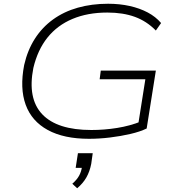

<svg xmlns="http://www.w3.org/2000/svg" viewBox="-20 -733 951 1025"><path d="M455 8Q321 8 235 -39Q149 -86 117 -174Q85 -262 109 -386Q127 -465 166 -526Q205 -587 263 -629Q321 -671 395.5 -692Q470 -713 557 -713Q619 -713 672.5 -701Q726 -689 768.5 -666.5Q811 -644 840 -610L812 -570Q763 -620 700 -643Q637 -666 553 -666Q448 -666 367 -632Q286 -598 233.5 -532.5Q181 -467 158 -370Q126 -207 205.5 -123Q285 -39 468 -39Q537 -39 605.5 -50Q674 -61 734 -85L716 -57L756 -310H512L518 -356H812L763 -47Q728 -30 676.5 -18Q625 -6 567.5 1Q510 8 455 8ZM392 272 366 248Q390 227 402 205.5Q414 184 418 156L430 163H384L396 85H475L467 142Q459 183 441 214.5Q423 246 392 272Z"/></svg>

Font: Nunito Sans 10pt Expanded ExtraLight
Style: Italic
Weight: 250
Width: 7
Italic angle: -9°
Designer: Vernon Adams
Foundry: Vernon Adams
Version: Version 3.101;gftools[0.9.27]